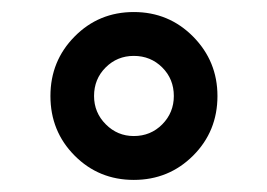

<svg xmlns="http://www.w3.org/2000/svg" viewBox="-20 -719 440 316"><path d="M63 -561Q63 -618.7 102.8 -658.9Q142.6 -699.2 200.2 -699.2Q257.8 -699.2 297.9 -658.7Q337.9 -618.2 337.9 -561Q337.9 -502.9 297.9 -462.9Q257.8 -422.9 200.2 -422.9Q142.6 -422.9 102.8 -462.9Q63 -502.9 63 -561ZM200.2 -495.1Q228 -495.1 247.1 -514.4Q266.1 -533.7 266.1 -561Q266.1 -588.9 247.1 -607.9Q228 -627 200.2 -627Q172.9 -627 153.8 -607.9Q134.8 -588.9 134.8 -561Q134.8 -533.7 154.1 -514.4Q173.3 -495.1 200.2 -495.1Z"/></svg>

Font: Archivo Expanded
Style: Bold
Weight: 700
Width: 7
Designer: Hector Gatti
Foundry: Omnibus-Type
Version: Version 2.001